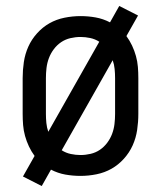

<svg xmlns="http://www.w3.org/2000/svg" viewBox="-20 -582 540 644"><path d="M120 42 57 10 96 -59Q85 -74 77 -91Q69 -108 64 -126Q59 -144 57.5 -162.5Q56 -181 56 -200V-320Q56 -347 60 -374Q64 -401 75 -425.5Q86 -450 104.5 -470.5Q123 -491 146 -504Q169 -517 196 -522.5Q223 -528 250 -528Q276 -528 301 -523.5Q326 -519 349 -507L380 -562L443 -530L404 -461Q415 -446 423 -429Q431 -412 436 -394Q441 -376 442.5 -357.5Q444 -339 444 -320V-200Q444 -173 440 -146Q436 -119 425 -94.5Q414 -70 395.5 -49.5Q377 -29 354 -16Q331 -3 304 2.5Q277 8 250 8Q224 8 199 3.5Q174 -1 151 -13ZM142 -140 313 -442Q299 -451 282.5 -454.5Q266 -458 250 -458Q233 -458 216 -454Q199 -450 185 -440.5Q171 -431 160.5 -417Q150 -403 144 -387Q138 -371 136 -354Q134 -337 134 -320V-200Q134 -185 135.5 -169.5Q137 -154 142 -140ZM250 -62Q267 -62 284 -66Q301 -70 315 -79.5Q329 -89 339.5 -103Q350 -117 356 -133Q362 -149 364 -166Q366 -183 366 -200V-320Q366 -335 364.5 -350.5Q363 -366 358 -380L187 -78Q201 -69 217.5 -65.5Q234 -62 250 -62Z"/></svg>

Font: Iosevka SS18
Style: Regular
Weight: 400
Monospace: yes
Designer: Belleve Invis
Foundry: Belleve Invis
Version: Version 25.1.1; ttfautohint (v1.8.4)